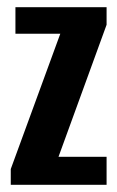

<svg xmlns="http://www.w3.org/2000/svg" viewBox="-20 -515 327 535"><path d="M10 0V-44L148 -421H23V-495H277V-446L143 -78H277V0Z"/></svg>

Font: Alumni Sans Thin
Style: Bold
Weight: 700
Version: Version 1.018